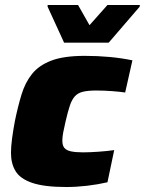

<svg xmlns="http://www.w3.org/2000/svg" viewBox="-20 -742 581 770"><path d="M246 8Q158 8 109.5 -8.5Q61 -25 42.5 -55.5Q24 -86 24 -129Q24 -154 28.5 -187.5Q33 -221 40 -258Q52 -316 66.5 -363.5Q81 -411 108.5 -445.5Q136 -480 186 -499Q236 -518 320 -518Q372 -518 420 -513.5Q468 -509 511 -500L482 -371Q463 -374 430 -376.5Q397 -379 366 -379Q333 -379 312.5 -374Q292 -369 280 -355.5Q268 -342 260 -318Q252 -294 243 -255Q237 -230 233.5 -211Q230 -192 230 -178Q230 -159 238 -149Q246 -139 264.5 -135Q283 -131 313 -131Q339 -131 374.5 -133.5Q410 -136 438 -140L411 -11Q372 -2 329 3Q286 8 246 8ZM237 -571 171 -715V-722H293L339 -641L411 -722H541L540 -715L416 -571Z"/></svg>

Font: Saira SemiExpanded ExtraBold
Style: Italic
Weight: 800
Width: 6
Italic angle: -12°
Designer: Hector Gatti with collaboration of the Omnibus-Type team
Foundry: Omnibus-Type
Version: Version 1.101